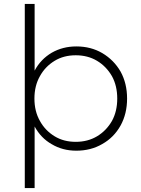

<svg xmlns="http://www.w3.org/2000/svg" viewBox="-20 -762 715 976"><path d="M368 -526Q442 -526 500 -492Q559 -457 593 -398Q626 -338 626 -261Q626 -184 593 -124Q559 -63 500 -30Q442 4 368 4Q298 4 243 -29Q188 -60 156 -119V194H106V-742H156V-403Q187 -461 243 -494Q299 -526 368 -526ZM549 -147Q576 -196 576 -261Q576 -326 549 -375Q520 -425 473 -453Q426 -481 365 -481Q304 -481 258 -453Q210 -424 183 -375Q155 -326 155 -261Q155 -196 183 -147Q210 -98 258 -69Q304 -41 365 -41Q426 -41 473 -69Q520 -97 549 -147Z"/></svg>

Font: Montserrat Light Alt1
Style: Light
Weight: 500
Designer: Differentunic
Foundry: Julieta Ulanovsky
Version: 0.1